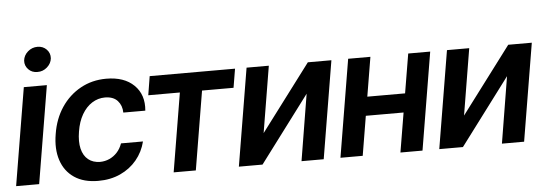

<svg xmlns="http://www.w3.org/2000/svg" viewBox="-50 -911 3036 1070"><g transform="rotate(-5 1468.0 -376.0)"><path d="M1.5 0 92.3 -545.9H221.2L130.4 0ZM175.8 -623.5Q145 -623 125 -643.8Q105 -664.6 106.9 -692.9Q109.9 -722.2 133.3 -742.7Q156.7 -763.2 187.5 -763.2Q218.3 -763.2 238.3 -742.7Q258.3 -722.2 256.3 -692.9Q253.4 -664.6 230 -643.8Q206.5 -623 175.8 -623.5Z M460.9 10.7Q379.4 10.7 326.7 -25.1Q273.9 -61 253.2 -124.5Q232.4 -188 246.6 -270.5Q259.8 -354 302.2 -417.5Q344.7 -481 409.4 -516.8Q474.1 -552.7 553.7 -552.7Q653.8 -552.7 708.7 -499Q763.7 -445.3 755.4 -356.4H632.3Q631.8 -396 608.2 -422.4Q584.5 -448.7 538.1 -449.2Q498.5 -449.2 465.1 -428Q431.6 -406.7 408.7 -367.2Q385.7 -327.6 377 -272.5Q367.7 -216.8 377.4 -176.8Q387.2 -136.7 413.6 -115.5Q439.9 -94.2 480 -93.8Q507.8 -94.2 532.2 -105.2Q556.6 -116.2 575.4 -136.7Q594.2 -157.2 604.5 -186.5H727.5Q712.9 -128.4 676 -84Q639.2 -39.6 584.2 -14.4Q529.3 10.7 460.9 10.7Z M779.3 -440.4 796.4 -545.9H1273.9L1256.3 -440.4H1080.1L1006.8 0H882.8L956.1 -440.4Z M1401.4 -174.3 1681.2 -545.9H1813L1722.2 0H1598.1L1659.2 -372.1L1379.9 0H1247.6L1338.4 -545.9H1462.9Z M2244.6 -326.2 2227.1 -220.7H1937.5L1954.1 -326.2ZM2031.2 -545.9 1940.4 0H1815.9L1906.7 -545.9ZM2365.7 -545.9 2274.9 0H2151.4L2242.7 -545.9Z M2522.5 -174.3 2802.2 -545.9H2934.1L2843.3 0H2719.2L2780.3 -372.1L2501 0H2368.7L2459.5 -545.9H2584Z"/></g></svg>

Font: Inter Tight SemiBold
Style: Italic
Weight: 600
Italic angle: -9.39999°
Designer: Rasmus Andersson
Foundry: rsms
Version: Version 3.004